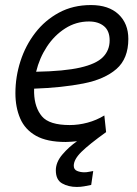

<svg xmlns="http://www.w3.org/2000/svg" viewBox="-20 -550 544 760"><path d="M284 190Q251 190 226 176Q201 162 201 124Q201 92 227 61.5Q253 31 285 9Q274 10 262.5 11Q251 12 240 12Q166 12 122.5 -12.5Q79 -37 60 -81Q41 -125 41 -181Q41 -246 61 -308Q81 -370 119.5 -420Q158 -470 213.5 -500Q269 -530 340 -530Q410 -530 449 -493.5Q488 -457 488 -396Q488 -318 441 -277Q394 -236 310 -219.5Q226 -203 115 -199Q115 -195 115 -190.5Q115 -186 115 -182Q117 -124 146 -89.5Q175 -55 256 -55Q291 -55 326.5 -64.5Q362 -74 393 -93L400 -27Q333 21 302.5 51Q272 81 272 106Q272 121 285 126.5Q298 132 314 132Q323 132 332.5 130Q342 128 349 127L341 182Q327 185 313 187.5Q299 190 284 190ZM123 -266Q234 -268 297.5 -282.5Q361 -297 387.5 -324Q414 -351 414 -390Q414 -428 391.5 -446.5Q369 -465 332 -465Q281 -465 238 -437.5Q195 -410 165.5 -365Q136 -320 123 -266Z"/></svg>

Font: Ubuntu Sans
Style: Italic
Weight: 400
Italic angle: -13.5°
Designer: Dalton Maag Ltd
Foundry: Dalton Maag Ltd
Version: Version 1.006